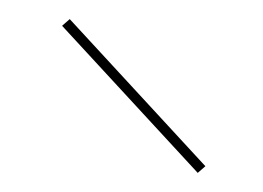

<svg xmlns="http://www.w3.org/2000/svg" viewBox="-20 -698 275 201"><path d="M187 -517 45 -671 53 -678 195 -524Z"/></svg>

Font: EauTest Hairline
Style: Regular
Weight: 250
Designer: Christian Thalmann (Catharsis Fonts)
Version: Version 0.001;PS 000.001;hotconv 1.0.88;makeotf.lib2.5.64775